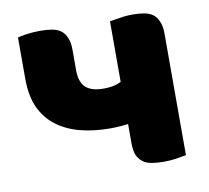

<svg xmlns="http://www.w3.org/2000/svg" viewBox="-62 -556 689 633"><g transform="rotate(-10 282.5 -240.0)"><path d="M488 -473Q500 -464 506 -448Q513 -433 513 -408V-1Q503 1 480 5Q459 8 437 8Q415 8 398 5Q380 2 368 -7Q356 -16 349 -31Q343 -47 343 -72V-135Q313 -131 282 -131Q228 -131 182 -143Q137 -155 104 -180Q71 -205 53 -244Q35 -284 35 -340V-479Q45 -482 66 -485Q88 -488 111 -488Q133 -488 150 -485Q168 -482 180 -473Q192 -464 198 -448Q205 -433 205 -408V-340Q205 -299 225 -281Q245 -264 283 -264Q306 -264 321 -268Q335 -272 343 -276V-479Q356 -481 375 -484Q397 -488 419 -488Q441 -488 458 -485Q476 -482 488 -473Z"/></g></svg>

Font: Baloo Cyrillic
Style: Regular
Weight: 400
Designer: Ek Type, Denis Ignatov
Foundry: Ek Type
Version: Version 1.50 July 26, 2019